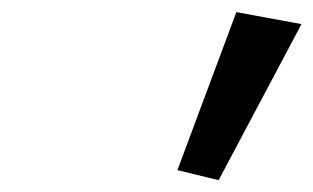

<svg xmlns="http://www.w3.org/2000/svg" viewBox="-20 -1020 530 325"><path d="M280.3 -732 350.1 -715 490.3 -979.2 380.1 -999.5Z"/></svg>

Font: Hussar
Style: BdOblThree
Weight: 700
Foundry: Cannot Into Space Fonts
Version: Version 2.00